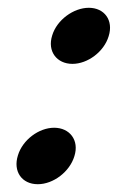

<svg xmlns="http://www.w3.org/2000/svg" viewBox="-20 -467 303 493"><path d="M26 -68C13 -27 36 6 77 6C117 6 159 -26 171 -66C184 -107 159 -139 119 -139C80 -139 38 -108 26 -68ZM114 -376C101 -335 126 -303 166 -303C205 -303 247 -334 259 -374C272 -415 248 -447 208 -447C169 -447 126 -416 114 -376Z"/></svg>

Font: SolarCharger
Style: 1052
Weight: 1000
Designer: Mew Too
Foundry: Cannot Into Space Fonts/KineticPlasma Fonts
Version: Version 1.100